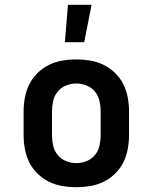

<svg xmlns="http://www.w3.org/2000/svg" viewBox="-20 -777 640 805"><path d="M300 8Q271 8 241.5 3Q212 -2 185.5 -15Q159 -28 137.5 -49Q116 -70 103 -96Q90 -122 84.5 -151.5Q79 -181 79 -210V-310Q79 -339 84.5 -368.5Q90 -398 103 -424Q116 -450 137.5 -471Q159 -492 185.5 -505Q212 -518 241.5 -523Q271 -528 300 -528Q329 -528 358.5 -523Q388 -518 414.5 -505Q441 -492 462.5 -471Q484 -450 497 -424Q510 -398 515.5 -368.5Q521 -339 521 -310V-210Q521 -181 515.5 -151.5Q510 -122 497 -96Q484 -70 462.5 -49Q441 -28 414.5 -15Q388 -2 358.5 3Q329 8 300 8ZM300 -93Q322 -93 343 -101.5Q364 -110 378 -127Q392 -144 397 -166Q402 -188 402 -210V-310Q402 -332 397 -354Q392 -376 378 -393Q364 -410 343 -418.5Q322 -427 300 -427Q278 -427 257 -418.5Q236 -410 222 -393Q208 -376 203 -354Q198 -332 198 -310V-210Q198 -188 203 -166Q208 -144 222 -127Q236 -110 257 -101.5Q278 -93 300 -93ZM252 -600 265 -757H364L333 -600Z"/></svg>

Font: Iosevka Etoile
Style: Bold
Weight: 700
Designer: Belleve Invis
Foundry: Belleve Invis
Version: Version 28.1.0; ttfautohint (v1.8.4)